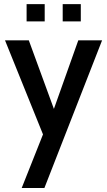

<svg xmlns="http://www.w3.org/2000/svg" viewBox="-20 -698 536 960"><path d="M88.5 242 195 -26 5 -496.5H124L249.5 -153.5L371.5 -496.5H490.5L202 242ZM293.5 -591V-677.5H384V-591ZM113 -591V-677.5H203.5V-591Z"/></svg>

Font: Cabin SemiCondensed SemiBold
Style: Regular
Weight: 600
Width: 4
Designer: Pablo Impallari
Foundry: Pablo Impallari. http://www.impallari.com Igino Marini. http://www.ikern.com
Version: Version 3.001